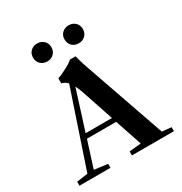

<svg xmlns="http://www.w3.org/2000/svg" viewBox="-195 -997 1077 1139"><g transform="rotate(-30 343.0 -428.0)"><path d="M376 -795.4Q376 -822.8 394 -839.6Q412.1 -856.4 438.5 -856.4Q465.3 -856.4 483.4 -839.6Q501.5 -822.8 501.5 -795.4Q501.5 -767.6 483.4 -750.5Q465.3 -733.4 438.5 -733.4Q411.6 -733.4 393.8 -750.5Q376 -767.6 376 -795.4ZM160.2 -795.4Q160.2 -822.8 178.2 -839.6Q196.3 -856.4 223.1 -856.4Q249.5 -856.4 267.6 -839.6Q285.6 -822.8 285.6 -795.4Q285.6 -767.6 267.8 -750.5Q250 -733.4 223.1 -733.4Q196.3 -733.4 178.2 -750.5Q160.2 -767.6 160.2 -795.4ZM19 0V-27.3L95.2 -38.1L269.5 -556.2Q252.9 -574.2 229 -579.6V-614.7Q251 -620.6 291.5 -641.8Q332 -663.1 343.8 -676.3H382.8Q392.1 -637.7 406.2 -596.7L602.5 -33.7L666 -27.3V0H378.4V-27.3L459 -35.2L397 -219.2H196.8L139.6 -39.1L231.4 -27.3V0ZM314.5 -466.8Q304.7 -497.1 292 -521.5L206.5 -251.5H386.7Z"/></g></svg>

Font: Elstob SemiBold
Style: Regular
Weight: 600
Designer: Peter S. Baker
Version: Version 1.015